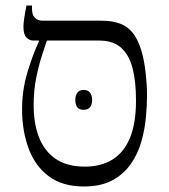

<svg xmlns="http://www.w3.org/2000/svg" viewBox="-20 -667 614 696"><path d="M284 9Q207 9 157.5 -27.5Q108 -64 84 -128Q60 -192 60 -271Q60 -340 79 -403.5Q98 -467 121 -517V-531H150V-520Q143 -499 131.5 -464Q120 -429 111 -383.5Q102 -338 102 -286Q102 -219 121.5 -169Q141 -119 182 -91Q223 -63 288 -63Q346 -63 387.5 -88.5Q429 -114 451 -167Q473 -220 473 -303Q473 -372 460.5 -420Q448 -468 419 -494Q390 -520 339 -520H100Q87 -520 76 -531Q65 -542 65 -570Q65 -581 67.5 -599Q70 -617 76 -647H96V-635Q96 -613 106.5 -602.5Q117 -592 135 -592H346Q387 -592 415 -581.5Q443 -571 461.5 -547.5Q480 -524 492 -485Q503 -448 508 -403.5Q513 -359 513 -322Q513 -287 509 -242.5Q505 -198 492.5 -154Q480 -110 454.5 -73Q429 -36 387.5 -13.5Q346 9 284 9ZM253 -305Q253 -321 260.5 -331Q268 -341 283 -341Q299 -341 306.5 -331Q314 -321 314 -305Q314 -288 306.5 -278.5Q299 -269 283 -269Q267 -269 260 -278.5Q253 -288 253 -305Z"/></svg>

Font: Noto Serif Hebrew Light
Style: Regular
Weight: 300
Version: Version 2.003